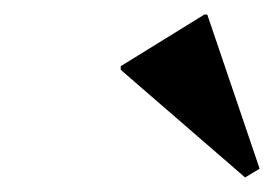

<svg xmlns="http://www.w3.org/2000/svg" viewBox="-20 -802 377 264"><path d="M317 -558 146 -706V-711L261 -782H265L337 -570Z"/></svg>

Font: Platypi Medium
Style: Italic
Weight: 500
Italic angle: -13°
Designer: David Sargent
Foundry: Bolt Cutter Type
Version: Version 1.200; ttfautohint (v1.8.4.7-5d5b)